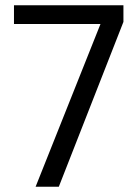

<svg xmlns="http://www.w3.org/2000/svg" viewBox="-20 -708 528 728"><path d="M115 0 361 -617H33V-688H448V-625L203 0Z"/></svg>

Font: Assailand
Style: Regular
Weight: 400
Designer: Hector Gatti with collaboration of the Omnibus-Type team
Foundry: Omnibus-Type
Version: Version 0.072;October 19, 2019;FontCreator 12.0.0.2547 64-bi